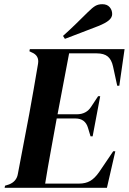

<svg xmlns="http://www.w3.org/2000/svg" viewBox="-20 -894 613 914"><path d="M2 0 4 -10 23 -16Q59 -30 65 -66L119 -350Q129 -403 140 -467.5Q151 -532 161 -590Q168 -630 130 -645L120 -650L122 -660H573L548 -486H538L518 -578Q511 -610 493 -625Q475 -640 440 -640H309L254 -350H346Q391 -350 414 -386L447 -436H457L421 -245H411L399 -285Q386 -330 339 -330H250Q237 -257 222 -176Q207 -95 195 -20H356Q387 -20 409 -32.5Q431 -45 452 -75L519 -174H529L489 0ZM280 -723Q309 -749 339.5 -778.5Q370 -808 397 -835Q420 -858 434 -866Q448 -874 467 -874Q490 -874 502 -860Q514 -846 514 -827Q514 -811 498.5 -797.5Q483 -784 448 -770Q406 -754 367.5 -739Q329 -724 289 -709Z"/></svg>

Font: DM Serif Display
Style: Italic
Weight: 400
Italic angle: -12°
Designer: Colophon Foundry, Frank Grießhammer
Foundry: Colophon Foundry
Version: Version 5.100; ttfautohint (v1.8.2)